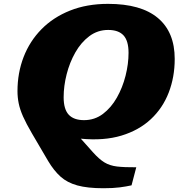

<svg xmlns="http://www.w3.org/2000/svg" viewBox="-20 -742 938 994"><path d="M229.5 92 145 -52Q115.5 -102.5 99.2 -139.2Q83 -176 76.8 -207Q70.5 -238 70.5 -270Q70.5 -364.5 102.2 -446.8Q134 -529 194.8 -590.8Q255.5 -652.5 342.5 -687.2Q429.5 -722 539.5 -722Q710 -722 797.2 -649Q884.5 -576 884.5 -437Q884.5 -343 853.5 -262.8Q822.5 -182.5 761 -125Q699.5 -67.5 608.8 -40Q518 -12.5 398.5 -24L460.5 45.5Q492.5 81.5 520.2 98.5Q548 115.5 585.8 120Q623.5 124.5 685.5 124L661 217.5Q634.5 223.5 600.2 228Q566 232.5 515.5 232.5Q433 232.5 380.5 218Q328 203.5 293.5 172.5Q259 141.5 229.5 92ZM309.5 -238.5Q309.5 -176.5 335.8 -148.2Q362 -120 415 -120Q470 -120 512.8 -152.2Q555.5 -184.5 585 -236.5Q614.5 -288.5 630 -349.8Q645.5 -411 645.5 -468.5Q645.5 -530.5 619.5 -558.8Q593.5 -587 540 -587Q485.5 -587 442.5 -554.8Q399.5 -522.5 370 -470.5Q340.5 -418.5 325 -357.5Q309.5 -296.5 309.5 -238.5Z"/></svg>

Font: Newsreader 6pt ExtraBold
Style: Italic
Weight: 800
Italic angle: -17°
Designer: Hugues Gentile
Foundry: Production Type
Version: Version 1.003; ttfautohint (v1.8.3)